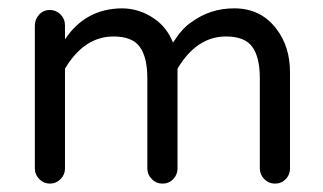

<svg xmlns="http://www.w3.org/2000/svg" viewBox="-20 -436 774 460"><path d="M135.7 -341.8Q184.6 -415 271.5 -416Q314.5 -416 350.6 -390.6Q379.9 -370.1 394.5 -334Q417 -369.1 438.5 -382.8Q483.4 -416 541 -416Q605.5 -416 642.6 -366.2Q674.8 -324.2 674.8 -262.7V-32.2Q674.8 -17.6 664.6 -6.8Q654.3 3.9 638.7 3.9Q624 3.9 613.3 -6.8Q602.5 -17.6 602.5 -32.2V-248Q602.5 -298.8 584.5 -323.7Q566.4 -348.6 521.5 -348.6Q451.2 -348.6 405.3 -271.5V-32.2Q405.3 -17.6 395 -6.8Q384.8 3.9 369.1 3.9Q354.5 3.9 343.8 -6.8Q333 -17.6 333 -32.2V-248Q333 -298.8 314.9 -323.7Q296.9 -348.6 252 -348.6Q181.6 -348.6 135.7 -271.5V-32.2Q135.7 -17.6 125 -6.8Q114.3 3.9 99.6 3.9Q85 3.9 74.2 -6.8Q63.5 -17.6 63.5 -32.2V-375Q63.5 -389.6 73.7 -400.9Q84 -412.1 99.6 -412.1Q114.3 -412.1 125 -401.4Q135.7 -390.6 135.7 -375Z"/></svg>

Font: NTR
Style: Regular
Weight: 400
Designer: Purushoth Kumar Guthula
Foundry: Silicon Andhra, USA.
Version: Version 1.0.5; ttfautohint (v1.2.25-373a) -l 7 -r 28 -G 50 -